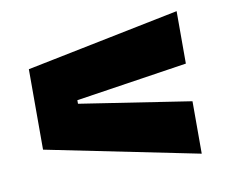

<svg xmlns="http://www.w3.org/2000/svg" viewBox="-54 -572 622 530"><g transform="rotate(-10 257.0 -307.0)"><path d="M159 -312.5V-302.5L471.5 -254.5V-107.5L42 -194.5V-420L471.5 -507V-360Z"/></g></svg>

Font: Anek Gurmukhi Medium ExtraBold
Style: Regular
Weight: 800
Version: Version 1.003